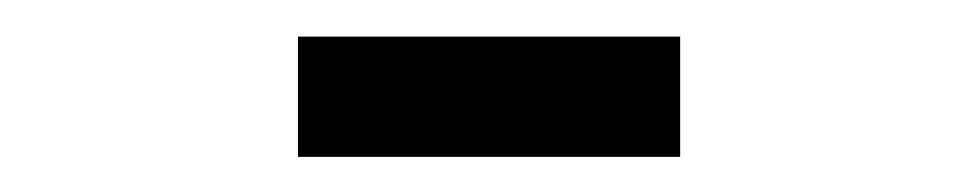

<svg xmlns="http://www.w3.org/2000/svg" viewBox="-20 -280 540 106"><path d="M144.5 -259.8H355.5V-193.4H144.5Z"/></svg>

Font: BabelStone Irk Bitig
Style: Regular
Weight: 400
Designer: Andrew West
Foundry: BabelStone
Version: Version 1.03 June 7, 2023